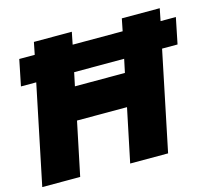

<svg xmlns="http://www.w3.org/2000/svg" viewBox="-104 -856 1096 983"><g transform="rotate(-15 444.5 -364.5)"><path d="M112 -526H31L59 -664H141L154 -729H355L342 -664H607L620 -729H821L808 -664H889L861 -526H779L670 0H469L528 -283H263L204 0H3ZM563 -455 578 -526H313L298 -455Z"/></g></svg>

Font: Mona Sans Black
Style: Italic
Weight: 900
Italic angle: -11.7°
Designer: Deni Anggara
Foundry: GitHub
Version: Version 2.000